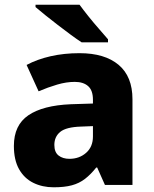

<svg xmlns="http://www.w3.org/2000/svg" viewBox="-20 -786 653 816"><path d="M318 -560Q425 -560 484 -510.5Q543 -461 543 -364V0H426L393 -74H389Q366 -45 341.5 -26Q317 -7 285.5 1.5Q254 10 208 10Q160 10 121.5 -9Q83 -28 61 -67Q39 -106 39 -166Q39 -254 100.5 -296Q162 -338 281 -343L375 -346V-362Q375 -402 354.5 -420Q334 -438 298 -438Q262 -438 223 -426.5Q184 -415 144 -398L93 -510Q138 -534 195 -547Q252 -560 318 -560ZM324 -248Q261 -246 236 -225.5Q211 -205 211 -170Q211 -139 229 -125Q247 -111 275 -111Q317 -111 346 -136.5Q375 -162 375 -206V-250ZM318 -766Q334 -744 356 -716.5Q378 -689 400.5 -663.5Q423 -638 439 -619V-606H327Q307 -619 280.5 -638.5Q254 -658 225.5 -680Q197 -702 172 -722Q147 -742 131 -756V-766Z"/></svg>

Font: Noto Sans Armenian ExtraBold
Style: Regular
Weight: 800
Version: Version 2.007